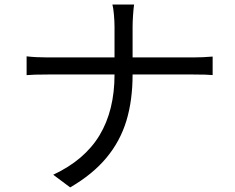

<svg xmlns="http://www.w3.org/2000/svg" viewBox="-20 -793 1040 850"><path d="M477.6 -773H573.6Q571 -754.2 569 -725Q567 -695.8 567 -674.6V-463Q567 -348.8 539.5 -258.2Q512 -167.6 450.9 -94.2Q389.8 -20.8 290.6 36.6L215.6 -19.4Q354.6 -84.4 420.8 -194.4Q487 -304.4 487 -463V-674.8Q487 -698.4 484.3 -728.7Q481.6 -759 477.6 -773ZM189.4 -538.8H836.2Q879 -538.8 921.4 -542.6V-460.6Q899 -463.2 835.2 -463.2H191.8Q125.4 -463.2 97.8 -460.4V-543.6Q137.8 -538.8 189.4 -538.8Z"/></svg>

Font: 寒蝉端黑体 Light
Style: Regular
Weight: 300
Designer: ChillDuanSans {Warren2060}; 
Source Han Sans {Ryoko NISHIZUKA 西塚涼子 (kana, bopomofo & ideographs); Paul D. Hunt (Latin, G
Foundry: ChillType&Adobe
Version: Version 1.300;Glyphs 3.3 (3306)